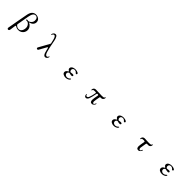

<svg xmlns="http://www.w3.org/2000/svg" viewBox="680 -3072 5640 5640"><g transform="rotate(45 3500.0 -252.0)"><path d="M296 196Q313 196 325 184Q337 172 341 147L366 -28Q369 -46 381 -46Q388 -46 397 -40Q450 -5 518 -5Q575 -5 620 -32.5Q665 -60 689.5 -104.5Q714 -149 714 -199Q714 -261 677.5 -312Q641 -363 592 -382Q581 -386 581 -389Q581 -392 594 -395Q664 -412 700 -454Q736 -496 736 -553Q736 -599 711.5 -632.5Q687 -666 647.5 -683Q608 -700 564 -700Q493 -700 443.5 -650.5Q394 -601 374 -485Q348 -339 315 -165Q258 148 258 155Q258 174 268.5 185Q279 196 296 196ZM380 -118 443 -483Q462 -589 494 -631Q526 -673 573 -673Q616 -673 643 -639.5Q670 -606 666 -540Q664 -504 641.5 -472Q619 -440 588.5 -421Q558 -402 532 -402Q526 -402 510 -405Q494 -408 489 -408Q478 -408 472 -403.5Q466 -399 466 -393Q466 -384 476.5 -377Q487 -370 504 -373Q507 -374 513 -374Q538 -374 566.5 -352.5Q595 -331 614.5 -294Q634 -257 634 -212Q634 -168 619 -126.5Q604 -85 574 -58.5Q544 -32 502 -32Q472 -32 442.5 -46Q413 -60 389 -86Q377 -99 380 -118Z M1283 -55Q1322 -123 1374.5 -218Q1427 -313 1467 -386Q1473 -398 1473 -408Q1473 -415 1472 -419Q1452 -508 1440 -551Q1428 -594 1410 -624Q1392 -654 1366 -654Q1349 -654 1334.5 -642Q1320 -630 1313 -609Q1307 -592 1299 -592Q1294 -592 1291 -597.5Q1288 -603 1289 -610Q1296 -647 1321 -673Q1346 -699 1380 -699Q1417 -699 1441 -660.5Q1465 -622 1478.5 -567.5Q1492 -513 1507 -426Q1524 -335 1527 -323L1537 -281Q1557 -198 1570 -153.5Q1583 -109 1603 -79.5Q1623 -50 1651 -50Q1667 -50 1679.5 -60Q1692 -70 1699 -90Q1705 -107 1713 -107Q1718 -107 1721 -101.5Q1724 -96 1723 -89Q1716 -52 1691 -26Q1666 0 1632 0Q1600 0 1578.5 -27Q1557 -54 1544.5 -92.5Q1532 -131 1516 -198L1504 -246Q1502 -255 1498 -260Q1494 -265 1490 -265Q1482 -265 1474 -251L1452 -211Q1347 -22 1347 -22Q1341 -11 1330.5 -5Q1320 1 1310 1Q1297 1 1287 -10Q1277 -21 1277 -35Q1277 -45 1283 -55Z M2411 -185Q2423 -191 2423 -199Q2423 -207 2412 -213Q2369 -239 2369 -277Q2369 -303 2386 -326.5Q2403 -350 2439 -365Q2475 -380 2528 -380Q2555 -380 2582 -373Q2609 -366 2630 -355Q2655 -342 2655 -321Q2655 -310 2648 -302.5Q2641 -295 2630 -295Q2613 -295 2605 -305Q2583 -333 2562 -343Q2541 -353 2514 -353Q2481 -353 2460 -332.5Q2439 -312 2439 -280Q2439 -252 2463 -226Q2471 -217 2484 -217Q2491 -217 2495 -218Q2524 -225 2553 -225Q2607 -225 2607 -195Q2607 -183 2596.5 -173.5Q2586 -164 2568 -164Q2524 -164 2485 -177Q2476 -180 2469 -180Q2460 -180 2452 -175Q2415 -152 2415 -113Q2415 -79 2442.5 -57.5Q2470 -36 2504 -36Q2529 -36 2553 -45.5Q2577 -55 2594 -73Q2611 -91 2622 -91Q2631 -91 2631 -79Q2631 -58 2608 -39.5Q2585 -21 2551 -10Q2517 1 2486 1Q2425 1 2384.5 -25Q2344 -51 2344 -96Q2344 -152 2411 -185Z M3500 -94Q3500 -144 3529 -297Q3532 -315 3521.5 -321Q3511 -327 3493 -327Q3470 -327 3466 -305Q3451 -228 3437.5 -170.5Q3424 -113 3409 -73Q3395 -37 3372.5 -18Q3350 1 3326 1Q3290 1 3275.5 -27Q3261 -55 3261 -77Q3261 -88 3264.5 -94Q3268 -100 3274 -100Q3278 -100 3281 -95Q3284 -90 3284 -82Q3284 -67 3294 -57.5Q3304 -48 3319 -48Q3335 -48 3350.5 -58.5Q3366 -69 3375 -89Q3410 -167 3432 -299Q3434 -312 3428 -319.5Q3422 -327 3409 -327H3370Q3336 -327 3321.5 -321Q3307 -315 3304 -300Q3302 -290 3295.5 -282.5Q3289 -275 3284 -275Q3275 -275 3275 -292Q3275 -333 3300 -358.5Q3325 -384 3362 -384Q3379 -384 3405 -383Q3431 -382 3462 -381Q3607 -376 3623 -376Q3668 -376 3687 -382Q3706 -388 3710 -401Q3713 -411 3719 -418Q3725 -425 3731 -425Q3734 -425 3736.5 -421Q3739 -417 3739 -409Q3739 -360 3703 -332Q3690 -322 3679.5 -319Q3669 -316 3657 -316Q3626 -316 3615 -313Q3604 -310 3601 -294Q3590 -244 3580 -181Q3570 -118 3570 -100Q3570 -68 3581 -53.5Q3592 -39 3609 -39Q3619 -39 3629.5 -50.5Q3640 -62 3647 -82Q3652 -95 3655.5 -100.5Q3659 -106 3664 -106Q3668 -106 3671 -102Q3674 -98 3673 -92Q3671 -75 3656.5 -53Q3642 -31 3620.5 -15.5Q3599 0 3576 0Q3534 0 3517 -25.5Q3500 -51 3500 -94Z M4411 -185Q4423 -191 4423 -199Q4423 -207 4412 -213Q4369 -239 4369 -277Q4369 -303 4386 -326.5Q4403 -350 4439 -365Q4475 -380 4528 -380Q4555 -380 4582 -373Q4609 -366 4630 -355Q4655 -342 4655 -321Q4655 -310 4648 -302.5Q4641 -295 4630 -295Q4613 -295 4605 -305Q4583 -333 4562 -343Q4541 -353 4514 -353Q4481 -353 4460 -332.5Q4439 -312 4439 -280Q4439 -252 4463 -226Q4471 -217 4484 -217Q4491 -217 4495 -218Q4524 -225 4553 -225Q4607 -225 4607 -195Q4607 -183 4596.5 -173.5Q4586 -164 4568 -164Q4524 -164 4485 -177Q4476 -180 4469 -180Q4460 -180 4452 -175Q4415 -152 4415 -113Q4415 -79 4442.5 -57.5Q4470 -36 4504 -36Q4529 -36 4553 -45.5Q4577 -55 4594 -73Q4611 -91 4622 -91Q4631 -91 4631 -79Q4631 -58 4608 -39.5Q4585 -21 4551 -10Q4517 1 4486 1Q4425 1 4384.5 -25Q4344 -51 4344 -96Q4344 -152 4411 -185Z M5428 -94Q5428 -133 5457 -297Q5460 -316 5448.5 -321.5Q5437 -327 5413 -327Q5369 -327 5352 -321.5Q5335 -316 5332 -300Q5330 -290 5323.5 -282.5Q5317 -275 5312 -275Q5303 -275 5303 -292Q5303 -333 5328 -358.5Q5353 -384 5390 -384Q5407 -384 5425.5 -383Q5444 -382 5462 -381Q5557 -376 5581 -376Q5626 -376 5645.5 -382Q5665 -388 5668 -401Q5671 -411 5677 -418Q5683 -425 5689 -425Q5692 -425 5694.5 -421Q5697 -417 5697 -409Q5697 -368 5672 -341.5Q5647 -315 5610 -315Q5597 -315 5585.5 -316Q5574 -317 5565 -317Q5549 -317 5540.5 -312Q5532 -307 5529 -294Q5498 -126 5498 -100Q5498 -68 5509 -53.5Q5520 -39 5537 -39Q5547 -39 5557.5 -50.5Q5568 -62 5575 -82Q5580 -95 5583.5 -100.5Q5587 -106 5592 -106Q5596 -106 5599 -102Q5602 -98 5601 -92Q5599 -75 5584.5 -53Q5570 -31 5548.5 -15.5Q5527 0 5504 0Q5462 0 5445 -25.5Q5428 -51 5428 -94Z M6411 -185Q6423 -191 6423 -199Q6423 -207 6412 -213Q6369 -239 6369 -277Q6369 -303 6386 -326.5Q6403 -350 6439 -365Q6475 -380 6528 -380Q6555 -380 6582 -373Q6609 -366 6630 -355Q6655 -342 6655 -321Q6655 -310 6648 -302.5Q6641 -295 6630 -295Q6613 -295 6605 -305Q6583 -333 6562 -343Q6541 -353 6514 -353Q6481 -353 6460 -332.5Q6439 -312 6439 -280Q6439 -252 6463 -226Q6471 -217 6484 -217Q6491 -217 6495 -218Q6524 -225 6553 -225Q6607 -225 6607 -195Q6607 -183 6596.5 -173.5Q6586 -164 6568 -164Q6524 -164 6485 -177Q6476 -180 6469 -180Q6460 -180 6452 -175Q6415 -152 6415 -113Q6415 -79 6442.5 -57.5Q6470 -36 6504 -36Q6529 -36 6553 -45.5Q6577 -55 6594 -73Q6611 -91 6622 -91Q6631 -91 6631 -79Q6631 -58 6608 -39.5Q6585 -21 6551 -10Q6517 1 6486 1Q6425 1 6384.5 -25Q6344 -51 6344 -96Q6344 -152 6411 -185Z"/></g></svg>

Font: Hina Mincho
Style: Regular
Weight: 400
Designer: satsuyako
Foundry: satsuyako
Version: Version 1.100